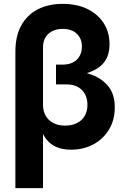

<svg xmlns="http://www.w3.org/2000/svg" viewBox="-20 -757 641 981"><path d="M58.6 204.1V-493.2Q58.6 -573.2 88.9 -627.4Q119.1 -681.6 173.6 -709.5Q228 -737.3 300.3 -737.3Q372.6 -737.3 426.3 -711.2Q480 -685.1 509.8 -638.7Q539.6 -592.3 539.6 -531.2Q539.6 -476.6 514.6 -442.4Q489.7 -408.2 443.6 -390.4Q397.5 -372.6 333.5 -365.2V-400.9Q398.9 -394.5 451.7 -374Q504.4 -353.5 535.4 -313.5Q566.4 -273.4 566.4 -208Q566.4 -143.6 536.9 -95Q507.3 -46.4 456.8 -19.3Q406.2 7.8 343.3 7.8Q296.9 7.8 264.4 -7.6Q231.9 -22.9 211.4 -52.7Q190.9 -82.5 181.6 -125L199.7 -127V204.1ZM312.5 -115.2Q347.7 -115.2 373.3 -128.2Q398.9 -141.1 412.8 -164.8Q426.8 -188.5 426.8 -220.7Q426.8 -269 398.2 -297.4Q369.6 -325.7 320.8 -325.7H266.1V-426.8H300.3Q330.6 -426.8 352.5 -438Q374.5 -449.2 386.5 -470Q398.4 -490.7 398.4 -519Q398.4 -560.5 372.1 -585Q345.7 -609.4 300.8 -609.4Q254.4 -609.4 227.1 -584Q199.7 -558.6 199.7 -514.6V-221.7Q199.7 -190.4 212.9 -166.5Q226.1 -142.6 251.5 -128.9Q276.9 -115.2 312.5 -115.2Z"/></svg>

Font: Inter 20pt
Style: Bold
Weight: 700
Version: Version 4.001;git-66647c0bb